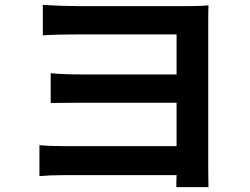

<svg xmlns="http://www.w3.org/2000/svg" viewBox="-20 -727 1017 782"><path d="M154.3 -707Q232.4 -702.1 299.8 -702.1H745.1Q799.8 -702.1 829.1 -705.1Q828.1 -688.5 828.1 -627V-37.1Q828.1 -26.4 828.6 0Q829.1 26.4 829.1 35.2H698.2Q698.2 4.9 699.2 -13.7H241.2Q183.6 -13.7 140.6 -9.8V-135.7Q181.6 -131.8 241.2 -131.8H699.2V-308.6H313.5Q289.1 -308.6 243.2 -308.1Q197.3 -307.6 186.5 -307.6V-428.7Q238.3 -423.8 313.5 -423.8H699.2V-586.9H299.8Q212.9 -586.9 154.3 -583Z"/></svg>

Font: Min Sans Bold
Style: Regular
Weight: 700
Designer: Jinseong-Kim, NotoSansCJK, Nunito
Foundry: Jinseong-Kim
Version: Version 1.400;Glyphs 3.1.2 (3151)